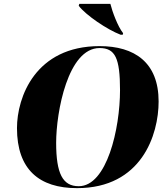

<svg xmlns="http://www.w3.org/2000/svg" viewBox="-20 -964 869 995"><path d="M605 -784H616L618 -792C590 -827 562 -904 552 -944H391L388 -934C424 -886 536 -810 605 -784ZM379 11C714 11 802 -266 802 -438C802 -641 677 -725 496 -725C164 -725 68 -461 68 -300C68 -85 184 11 379 11ZM388 1C305 1 271 -64 271 -224C271 -384 332 -715 496 -715C577 -715 602 -663 602 -497C602 -297 534 1 388 1Z"/></svg>

Font: Noto Serif Display Black
Style: Italic
Weight: 900
Italic angle: -12°
Designer: Monotype Design Team
Foundry: Monotype Imaging Inc.
Version: Version 2.009